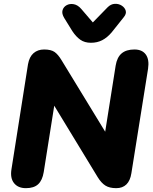

<svg xmlns="http://www.w3.org/2000/svg" viewBox="-20 -972 797 1001"><path d="M115 9Q74 9 53 -17.5Q32 -44 40 -91L126 -637Q133 -676 155 -695Q177 -714 210 -714Q246 -714 264.5 -701Q283 -688 301 -658L553 -245H522L583 -630Q590 -673 614 -693.5Q638 -714 681 -714Q721 -714 740 -688Q759 -662 752 -614L665 -69Q659 -30 639 -10.5Q619 9 586 9Q551 9 529.5 -4.5Q508 -18 489 -49L239 -460H269L208 -75Q201 -32 179 -11.5Q157 9 115 9ZM454 -749Q421 -749 398.5 -765Q376 -781 357 -810L315 -878Q301 -901 306 -918.5Q311 -936 327.5 -945Q344 -954 365 -950Q386 -946 404 -925L464 -855L541 -934Q558 -951 578.5 -952Q599 -953 615 -942.5Q631 -932 635.5 -916Q640 -900 625 -882L562 -803Q539 -776 513 -762.5Q487 -749 454 -749Z"/></svg>

Font: Nunito ExtraLight Black
Style: Italic
Weight: 900
Italic angle: -9°
Version: Version 3.602